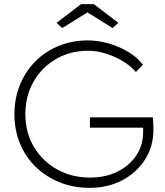

<svg xmlns="http://www.w3.org/2000/svg" viewBox="-20 -901 802 931"><path d="M415 10Q337 10 270.5 -16.5Q204 -43 154.5 -90.5Q105 -138 77.5 -203.5Q50 -269 50 -347Q50 -425 77 -490.5Q104 -556 152 -604Q200 -652 265 -678.5Q330 -705 405 -705Q458 -705 510 -689.5Q562 -674 605 -647.5Q648 -621 673 -587L639 -552Q613 -582 574.5 -605Q536 -628 492 -641.5Q448 -655 407 -655Q321 -655 252 -615Q183 -575 143 -505.5Q103 -436 103 -347Q103 -258 144.5 -188.5Q186 -119 257 -79.5Q328 -40 417 -40Q492 -40 550 -69Q608 -98 641 -147.5Q674 -197 674 -260V-282H416V-332H721Q722 -324 723 -305.5Q724 -287 724 -273Q724 -191 683 -127Q642 -63 572 -26.5Q502 10 415 10ZM282 -765 254 -790 373 -881H435L554 -790L526 -765L404 -841Z"/></svg>

Font: Lexend ExtraLight
Style: Regular
Weight: 200
Designer: Bonnie Shaver-Troup, Thomas Jockin
Foundry: Lexend
Version: Version 1.007; ttfautohint (v1.8.3)